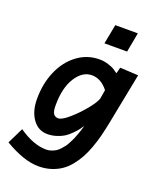

<svg xmlns="http://www.w3.org/2000/svg" viewBox="-211 -818 902 1109"><g transform="rotate(20 239.5 -263.0)"><path d="M301.8 -721.7H440.4Q436.5 -701.7 429.2 -661.6Q421.9 -621.6 418 -601.6H278.8Q282.7 -621.6 290.3 -661.6Q297.9 -701.7 301.8 -721.7ZM136.2 -168.9Q136.2 -130.9 146.5 -116.9Q156.7 -103 175.3 -103Q197.8 -103 241.2 -140.9Q284.7 -178.7 321.3 -224.1Q357.9 -269.5 365.2 -293.5Q366.7 -302.7 369.9 -321Q373 -339.4 374.5 -348.6Q331.1 -403.8 274.9 -403.8Q217.3 -403.8 176.8 -340.3Q136.2 -276.9 136.2 -168.9ZM524.9 -494.6 461.9 -173.8Q453.1 -130.4 443.8 -94Q434.6 -57.6 420.4 -18.6Q406.2 20.5 389.6 51Q373 81.5 350.1 109.6Q327.1 137.7 300.3 156Q273.4 174.3 238.5 185.3Q203.6 196.3 163.1 196.3Q72.8 196.3 -46.4 125.5Q-38.1 108.9 -22 75.9Q-5.9 43 2 26.9Q93.3 90.3 171.4 90.3Q187.5 90.3 202.4 85.2Q217.3 80.1 229 73.2Q240.7 66.4 252.4 53.2Q264.2 40 272 30Q279.8 20 288.8 1.7Q297.9 -16.6 302.5 -26.1Q307.1 -35.6 314.2 -55.7Q321.3 -75.7 323.2 -81.8Q325.2 -87.9 330.6 -106Q332 -111.3 333 -113.8Q321.3 -96.7 312.5 -85.2Q303.7 -73.7 285.2 -55.2Q266.6 -36.6 248.8 -25.1Q231 -13.7 203.6 -4.9Q176.3 3.9 147 3.9Q90.8 3.9 56.6 -44.2Q22.5 -92.3 22.5 -167.5Q22.5 -261.7 55.9 -338.6Q89.4 -415.5 149.7 -460.2Q210 -504.9 285.2 -504.9Q313.5 -504.9 339.6 -496.3Q365.7 -487.8 374 -482.4Q382.3 -477.1 402.8 -462.9Q404.3 -470.7 412.6 -500.5Q431.6 -499.5 468.8 -497.6Q505.9 -495.6 524.9 -494.6Z"/></g></svg>

Font: Fantasque Sans Mono
Style: Bold Italic
Weight: 700
Italic angle: -11°
Monospace: yes
Designer: Jany Belluz
Version: Version 1.7.1